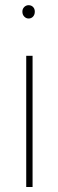

<svg xmlns="http://www.w3.org/2000/svg" viewBox="-20 -559 229 754"><path d="M83 175.3V-339.8H107.9V175.3ZM116.7 -513.2Q116.7 -501.5 109.9 -493.9Q103 -486.3 92.3 -486.3Q82.5 -486.3 75.2 -493.9Q67.9 -501.5 67.9 -513.2Q67.9 -524.4 75.2 -531.5Q82.5 -538.6 92.3 -538.6Q103 -538.6 109.9 -531.5Q116.7 -524.4 116.7 -513.2Z"/></svg>

Font: Roboto Condensed Thin
Style: Regular
Weight: 250
Width: 3
Designer: Christian Robertson
Foundry: Google
Version: Version 3.009; 2024